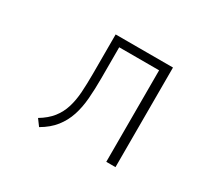

<svg xmlns="http://www.w3.org/2000/svg" viewBox="-144 -902 1289 1192"><g transform="rotate(30 500.0 -306.0)"><path d="M784 40H718V-616H432V-393Q432 -315 426.5 -247.5Q421 -180 402.5 -123.5Q384 -67 347.5 -20.5Q311 26 249 62L215 16Q270 -17 302 -57.5Q334 -98 349.5 -148.5Q365 -199 369 -259.5Q373 -320 373 -393V-674H784Z"/></g></svg>

Font: NanumGothicCoding
Style: Regular
Weight: 400
Monospace: yes
Designer: Kwon Bruce; Nicolas Noh; Sung-woo Choi; Go-un Cha; Soo-hyun Park;
Foundry: NHN Corporation
Version: Version 2.000;PS 1;hotconv 1.0.49;makeotf.lib2.0.14853